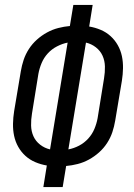

<svg xmlns="http://www.w3.org/2000/svg" viewBox="-20 -755 540 775"><path d="M155 0 169 -87Q145 -91 122.5 -100.5Q100 -110 82.5 -126Q65 -142 53.5 -162.5Q42 -183 37 -206.5Q32 -230 32.5 -255.5Q33 -281 37 -306L64 -467Q68 -491 75.5 -513.5Q83 -536 96.5 -557Q110 -578 129 -595Q148 -612 170 -624Q192 -636 215.5 -642Q239 -648 262 -650L276 -735H354L340 -648Q364 -644 386.5 -634.5Q409 -625 426.5 -609Q444 -593 455.5 -572.5Q467 -552 472 -528.5Q477 -505 476.5 -479.5Q476 -454 472 -429L445 -268Q441 -244 433.5 -221.5Q426 -199 412.5 -178Q399 -157 380 -140Q361 -123 339 -111Q317 -99 293.5 -93Q270 -87 247 -85L233 0ZM182 -152 253 -583Q232 -579 210.5 -568Q189 -557 173 -539.5Q157 -522 148 -500.5Q139 -479 135 -457L109 -296Q105 -272 105.5 -248.5Q106 -225 115 -205Q124 -185 142 -171Q160 -157 182 -152ZM256 -152Q278 -156 299 -167Q320 -178 336 -195.5Q352 -213 361 -234.5Q370 -256 374 -278L400 -439Q404 -463 403.5 -486.5Q403 -510 394 -530Q385 -550 367 -564Q349 -578 327 -583Z"/></svg>

Font: Iosevka
Style: Italic
Weight: 400
Italic angle: -9°
Monospace: yes
Designer: Belleve Invis
Foundry: Belleve Invis
Version: Version 32.5.0; ttfautohint (v1.8.4)